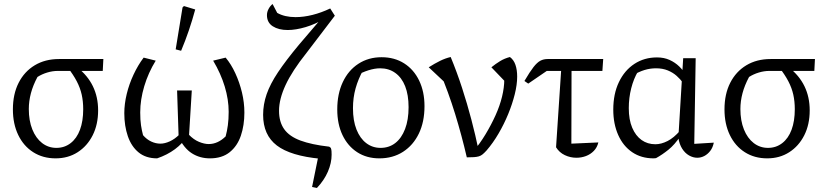

<svg xmlns="http://www.w3.org/2000/svg" viewBox="-20 -777 4110 953"><path d="M267 -425Q241 -425 214.5 -417Q188 -409 166 -395Q144 -354 133.5 -314.5Q123 -275 123 -236Q123 -178 140.5 -134.5Q158 -91 189 -67Q220 -43 260 -43Q300 -43 330.5 -66.5Q361 -90 377 -133Q393 -176 393 -235Q393 -274 385.5 -307.5Q378 -341 361 -373.5Q344 -406 316 -442L363 -443Q467 -362 467 -229Q467 -159 440 -105.5Q413 -52 365.5 -21.5Q318 9 256 9Q193 9 145 -21.5Q97 -52 70.5 -107Q44 -162 44 -234Q44 -310 72.5 -366Q101 -422 152.5 -453Q204 -484 273 -484H493L490 -425Z M1022 9Q972 9 932.5 -16Q893 -41 865 -99L917 -109Q941 -84 967.5 -73Q994 -62 1016 -62Q1061 -62 1100 -100Q1107 -126 1111 -155.5Q1115 -185 1115 -222Q1115 -283 1095.5 -347.5Q1076 -412 1038 -476L1100 -491Q1127 -459 1148 -413.5Q1169 -368 1181 -318Q1193 -268 1193 -218Q1193 -155 1175.5 -103.5Q1158 -52 1120 -21.5Q1082 9 1022 9ZM760 9Q704 9 668 -20.5Q632 -50 614.5 -101Q597 -152 597 -215Q597 -261 609 -310.5Q621 -360 643 -407Q665 -454 693 -491L753 -476Q716 -416 696 -349Q676 -282 676 -219Q676 -181 680 -154.5Q684 -128 690 -106Q708 -85 730.5 -74.5Q753 -64 776 -64Q798 -64 823 -75.5Q848 -87 870 -109L910 -103Q887 -65 848.5 -36.5Q810 -8 760 9ZM917 -84 867 -86 859 -328H932ZM879 -525 852 -532 886 -740 893 -747 949 -730Q935 -678 917.5 -626.5Q900 -575 879 -525Z M1529 151 1562 -11 1571 11Q1422 -3 1354 -55Q1286 -107 1286 -207Q1286 -259 1303.5 -309.5Q1321 -360 1360 -418.5Q1399 -477 1464 -555L1581 -692L1594 -686Q1546 -657 1497 -642.5Q1448 -628 1408 -628Q1363 -628 1334 -646.5Q1305 -665 1305 -702Q1305 -718 1313.5 -733.5Q1322 -749 1333 -757L1356 -713Q1393 -692 1447 -692Q1487 -692 1531 -703Q1575 -714 1619 -735L1642 -699L1501 -514Q1430 -425 1397.5 -355Q1365 -285 1365 -227Q1365 -172 1390.5 -136Q1416 -100 1471 -79.5Q1526 -59 1614 -49L1622 -43Q1625 -35 1625.5 -26.5Q1626 -18 1626 -9Q1626 32 1607.5 75Q1589 118 1553 156Z M1863 9Q1800 9 1753 -21.5Q1706 -52 1680 -106.5Q1654 -161 1654 -234Q1654 -311 1681.5 -369.5Q1709 -428 1759 -460.5Q1809 -493 1874 -493Q1938 -493 1986 -462.5Q2034 -432 2060.5 -377Q2087 -322 2087 -250Q2087 -172 2059 -114Q2031 -56 1980.5 -23.5Q1930 9 1863 9ZM1869 -43Q1911 -43 1942 -67Q1973 -91 1990.5 -136.5Q2008 -182 2008 -245Q2008 -306 1991 -349Q1974 -392 1942 -415Q1910 -438 1867 -438Q1840 -438 1808.5 -428Q1777 -418 1740 -398L1783 -430Q1758 -385 1745 -338.5Q1732 -292 1732 -240Q1732 -178 1749.5 -134Q1767 -90 1798 -66.5Q1829 -43 1869 -43Z M2297 4Q2272 -104 2239 -211.5Q2206 -319 2160 -428L2192 -364L2108 -443Q2138 -462 2164.5 -475Q2191 -488 2217 -494Q2248 -419 2273.5 -340.5Q2299 -262 2319.5 -184Q2340 -106 2356 -29L2328 -24Q2362 -64 2390 -110.5Q2418 -157 2439.5 -204.5Q2461 -252 2472 -297.5Q2483 -343 2483 -382Q2483 -388 2483 -394Q2483 -400 2482 -407L2491 -368L2419 -443Q2440 -460 2462 -473.5Q2484 -487 2511 -494Q2530 -480 2538.5 -455Q2547 -430 2547 -397Q2547 -357 2535 -309Q2523 -261 2502.5 -211Q2482 -161 2454.5 -114Q2427 -67 2395 -30Q2384 -18 2375.5 -11Q2367 -4 2357 -1Q2347 2 2332.5 3Q2318 4 2297 4Z M2602 -362 2583 -375Q2610 -421 2628 -444Q2646 -467 2662 -475.5Q2678 -484 2698 -484H2974L2970 -425H2694ZM2769 -484H2817L2816 -64L2950 -70Q2944 -45 2927.5 -28Q2911 -11 2888.5 -2.5Q2866 6 2841 6Q2811 6 2783.5 -7Q2756 -20 2740 -46Z M3236 8Q3233 8 3230 8.5Q3227 9 3224 9Q3163 9 3118 -21.5Q3073 -52 3048.5 -107Q3024 -162 3024 -233Q3024 -311 3052 -369.5Q3080 -428 3129 -460Q3178 -492 3241 -492Q3276 -492 3303.5 -479.5Q3331 -467 3351.5 -447Q3372 -427 3386 -403L3370 -366Q3357 -384 3338.5 -400.5Q3320 -417 3294.5 -427.5Q3269 -438 3236 -438Q3207 -438 3179 -429.5Q3151 -421 3117 -401L3147 -423Q3125 -386 3113 -338.5Q3101 -291 3101 -240Q3101 -183 3118 -143Q3135 -103 3164.5 -82Q3194 -61 3233 -61Q3262 -61 3293.5 -77Q3325 -93 3356 -129V-100Q3329 -59 3298 -34Q3267 -9 3236 8ZM3441 6Q3420 6 3400 -5.5Q3380 -17 3366 -39Q3352 -61 3347 -93L3371 -488H3433L3426 -63L3523 -69Q3518 -44 3505 -27.5Q3492 -11 3475.5 -2.5Q3459 6 3441 6Z M3799 -425Q3773 -425 3746.5 -417Q3720 -409 3698 -395Q3676 -354 3665.5 -314.5Q3655 -275 3655 -236Q3655 -178 3672.5 -134.5Q3690 -91 3721 -67Q3752 -43 3792 -43Q3832 -43 3862.5 -66.5Q3893 -90 3909 -133Q3925 -176 3925 -235Q3925 -274 3917.5 -307.5Q3910 -341 3893 -373.5Q3876 -406 3848 -442L3895 -443Q3999 -362 3999 -229Q3999 -159 3972 -105.5Q3945 -52 3897.5 -21.5Q3850 9 3788 9Q3725 9 3677 -21.5Q3629 -52 3602.5 -107Q3576 -162 3576 -234Q3576 -310 3604.5 -366Q3633 -422 3684.5 -453Q3736 -484 3805 -484H4025L4022 -425Z"/></svg>

Font: Piazzolla 24pt
Style: Regular
Weight: 400
Designer: Juan Pablo del Peral
Foundry: Huerta Tipografica
Version: Version 2.005